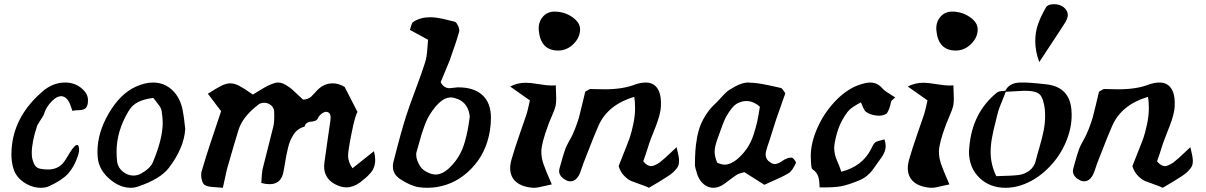

<svg xmlns="http://www.w3.org/2000/svg" viewBox="-20 -892 5729 912"><path d="M157.2 -296.9Q157.7 -298.8 172.6 -321.8Q187.5 -344.7 188 -347.2Q197.8 -382.8 227.1 -412.1Q250 -435.1 270 -435.1Q284.7 -435.1 296.6 -423.1Q308.6 -411.1 315.9 -388.2Q316.4 -385.7 324.2 -365.2Q326.7 -365.7 332 -366.9Q337.4 -368.2 340.8 -368.2Q342.3 -368.2 349.6 -368.4Q356.9 -368.7 358.9 -368.9Q360.8 -369.1 367.2 -369.9Q373.5 -370.6 375.7 -371.8Q377.9 -373 382.8 -375.5Q387.7 -377.9 389.4 -381.3Q391.1 -384.8 393.6 -389.6Q396 -394.5 397 -401.1Q397.9 -407.7 397.9 -416Q397.9 -444.3 374 -466.8Q339.4 -500 290 -500Q229.5 -500 180.2 -456.1Q54.7 -347.2 37.1 -205.1Q34.2 -182.6 34.2 -160.2Q34.2 -122.1 43.9 -90.8Q55.7 -51.3 94 -25.6Q132.3 0 173.8 0Q198.7 0 215.8 -8.8Q275.4 -36.1 304.2 -68.1Q333 -100.1 350.1 -151.9Q358.9 -177.2 354 -194.8Q348.1 -216.8 323.2 -184.1Q321.8 -181.6 319.8 -179.2Q314 -171.4 300.8 -148.9Q287.6 -126.5 277.8 -115.2Q251 -86.9 208 -86.9Q191.4 -86.9 174.8 -89.8Q154.8 -92.3 145.5 -107.2Q136.2 -122.1 131.8 -147Q130.9 -152.8 130.9 -165Q130.9 -218.8 157.2 -296.9Z M859.9 -279.8Q853.5 -340.3 847.7 -369.1Q835 -430.7 796.9 -465.3Q758.8 -500 706.5 -500Q668.5 -500 624.5 -480Q550.3 -445.8 496.6 -353.5Q442.9 -261.2 442.9 -170.9Q442.9 -150.4 445.8 -131.8Q455.1 -80.1 502.4 -40Q549.8 0 601.6 0Q618.7 0 635.7 -5.9Q741.2 -41.5 781.7 -94.2Q854.5 -189.5 859.9 -279.8ZM708.5 -426.8Q712.9 -420.4 722.7 -408.4Q732.4 -396.5 739 -386.5Q745.6 -376.5 747.6 -366.2Q752.9 -331.1 752.9 -309.1Q752.9 -231.9 705.6 -120.1Q692.9 -91.3 648.9 -66.9Q632.3 -58.1 613.8 -58.1Q586.4 -58.1 563.7 -76.7Q541 -95.2 536.6 -122.1Q533.7 -147.5 533.7 -171.9Q533.7 -268.6 589.8 -362.8Q606.9 -392.6 636 -407.2Q665 -421.9 708.5 -426.8Z M1038.6 0Q1055.2 -76.7 1057.6 -86.9Q1098.1 -228.5 1113.3 -275.9Q1132.3 -337.9 1208.5 -396Q1218.8 -403.8 1235.4 -403.8Q1253.4 -403.8 1267.6 -391.8Q1281.7 -379.9 1282.2 -361.8Q1284.2 -314 1278.3 -291Q1269 -252.4 1250.7 -181.4Q1232.4 -110.4 1226.6 -85.9Q1223.6 -69.3 1221.2 -22.9Q1242.2 -17.1 1260.3 -17.1Q1314.9 -17.1 1326.2 -74.2Q1329.1 -87.9 1332.8 -111.6Q1336.4 -135.3 1339.6 -151.1Q1342.8 -167 1347.7 -188Q1352.5 -209 1358.9 -223.6Q1365.2 -238.3 1374.5 -252.9Q1383.8 -267.6 1397.2 -277.1Q1410.6 -286.6 1427.2 -291Q1429.7 -302.7 1438.5 -308.3Q1447.3 -314 1457 -314.2Q1466.8 -314.5 1476.3 -317.9Q1485.8 -321.3 1489.3 -329.1Q1493.7 -340.8 1506.3 -350.8Q1519 -360.8 1529.3 -360.8Q1550.3 -359.4 1550.3 -334Q1550.3 -331.5 1549.8 -326.4Q1549.3 -321.3 1549.3 -318.8Q1544.4 -287.6 1535.4 -222.4Q1526.4 -157.2 1521.5 -124Q1519.5 -108.4 1519.5 -102.1Q1519.5 -44.9 1571.3 -17.1Q1599.1 -2 1625.5 -2Q1657.7 -2 1689.5 -24.9Q1708 -39.6 1717.3 -47.4Q1726.6 -55.2 1739 -69.3Q1751.5 -83.5 1756.8 -98.9Q1762.2 -114.3 1762.2 -132.8Q1762.2 -151.4 1756.3 -173.8L1654.3 -92.8Q1633.3 -123 1633.3 -151.9Q1633.3 -175.8 1650.1 -260Q1667 -344.2 1678.2 -359.9L1617.2 -479Q1589.8 -496.1 1560.5 -496.1Q1518.1 -496.1 1486.3 -462.9Q1482.9 -459.5 1472.9 -448.2Q1462.9 -437 1457.5 -432.4Q1452.1 -427.7 1441.7 -423.1Q1431.2 -418.5 1419.4 -418.9Q1383.8 -453.1 1368.7 -466.3Q1353.5 -479.5 1335.4 -489.7Q1317.4 -500 1301.3 -500Q1288.1 -500 1269.5 -492.4Q1251 -484.9 1234.6 -475.3Q1218.3 -465.8 1181.2 -442.9Q1139.6 -472.2 1116.9 -484.1Q1094.2 -496.1 1074.2 -496.1Q1054.7 -496.1 1032 -484.9Q1009.3 -473.6 967.3 -446.8L1030.3 -363.8Q1022 -338.9 1006.1 -291.7Q990.2 -244.6 981 -216.6Q971.7 -188.5 959.2 -149.4Q946.8 -110.4 937.5 -77.1Q935.5 -73.2 935.5 -61Q935.5 -46.9 939.9 -33Q944.3 -19 951.2 -14.2Q960 -8.3 971.9 -6.1Q983.9 -3.9 1005.1 -2.7Q1026.4 -1.5 1038.6 0Z M1927.2 -750 2013.2 -703.1Q2012.2 -694.3 2010.5 -668.2Q2008.8 -642.1 2006.1 -624.8Q2003.4 -607.4 1998 -591.8Q1984.4 -547.9 1953.6 -466.1Q1922.9 -384.3 1910.2 -344.2Q1886.7 -272.5 1848.1 -120.1Q1846.2 -113.3 1846.2 -101.1Q1846.2 -65.9 1878.4 -43Q1928.7 -9.3 1969.2 -2.9Q1988.8 0 2010.3 0Q2056.6 0 2101.1 -14.9Q2145.5 -29.8 2183.3 -59.1Q2221.2 -88.4 2250 -128.2Q2278.8 -168 2295.2 -220.5Q2311.5 -272.9 2312 -332Q2312 -403.8 2270.8 -440.9Q2229.5 -478 2153.3 -477.1Q2147.5 -477.1 2134.8 -475.1Q2122.1 -473.1 2115.2 -473.1Q2087.9 -473.1 2073.2 -502Q2077.6 -513.2 2092.5 -548.1Q2107.4 -583 2115.2 -603Q2150.4 -701.2 2161.1 -742.2Q2163.6 -752.4 2155.5 -770Q2147.5 -787.6 2139.2 -789.1Q2131.8 -790.5 2111.6 -795.7Q2091.3 -800.8 2080.8 -803.2Q2070.3 -805.7 2053.7 -807.9Q2037.1 -810.1 2023.4 -810.1Q1976.6 -810.1 1943.4 -788.1Q1939 -785.6 1936.3 -779.5Q1933.6 -773.4 1931.2 -763.7Q1928.7 -753.9 1927.2 -750ZM2211.4 -337.9Q2206.1 -298.3 2201.4 -273.9Q2196.8 -249.5 2187.3 -216.1Q2177.7 -182.6 2161.9 -154.8Q2146 -127 2123 -103Q2085 -63 2049.3 -63Q2032.2 -63 2010 -73.7Q1987.8 -84.5 1977.1 -100.1Q1957 -131.3 1957 -157.2Q1957 -165 1958 -168Q1960.9 -177.7 1969.5 -208.5Q1978 -239.3 1981.9 -252.2Q1985.8 -265.1 1995.1 -291Q2004.4 -316.9 2012.7 -332.3Q2021 -347.7 2034.4 -366.9Q2047.9 -386.2 2064 -401.9Q2092.8 -429.2 2122.1 -429.2Q2135.3 -429.2 2156.2 -420.9Q2205.6 -398.9 2211.4 -337.9Z M2631.3 -651.9Q2672.4 -651.9 2703.9 -682.9Q2735.4 -713.9 2735.4 -752.9Q2735.4 -785.6 2697.8 -811.3Q2660.2 -836.9 2613.3 -836.9Q2579.1 -836.9 2557.6 -811.3Q2536.1 -785.6 2539.1 -748Q2547.9 -651.9 2631.3 -651.9ZM2601.1 -16.1Q2572.3 -81.5 2561.8 -112.1Q2551.3 -142.6 2551.3 -170.9Q2551.3 -210.9 2585 -300.8Q2588.4 -311 2601.8 -341.6Q2615.2 -372.1 2619.1 -389.2Q2622.1 -405.8 2622.1 -422.9Q2622.1 -431.6 2621.1 -452.6Q2620.1 -473.6 2620.1 -486.8Q2614.3 -485.8 2599.1 -485.8Q2578.6 -485.8 2538.6 -492.4Q2498.5 -499 2478 -499Q2437.5 -499 2403.3 -481L2497.1 -415Q2484.4 -357.9 2481 -349.1Q2477.1 -337.4 2450 -259.3Q2422.9 -181.2 2411.1 -139.2Q2403.3 -113.3 2403.3 -94.2Q2403.3 -52.2 2431.4 -28.1Q2459.5 -3.9 2512.2 0Q2523.9 0.5 2536.9 -2Q2549.8 -4.4 2568.6 -9Q2587.4 -13.7 2601.1 -16.1Z M3062.5 0Q3095.7 -19.5 3112.3 -29.5Q3128.9 -39.6 3148.4 -52.2Q3168 -64.9 3176.3 -72.5Q3184.6 -80.1 3192.6 -89.8Q3200.7 -99.6 3203.1 -108.4Q3205.6 -117.2 3205.6 -127.9Q3205.6 -147 3193.8 -192.9Q3184.1 -184.1 3167.5 -168.2Q3150.9 -152.3 3137.5 -140.4Q3124 -128.4 3111.8 -119.1Q3086.4 -103 3073.7 -103Q3053.2 -103 3035.6 -126Q3043.5 -146.5 3064.5 -212.9Q3069.8 -229 3083 -261.5Q3096.2 -293.9 3105 -319.8Q3113.8 -345.7 3117.7 -370.1Q3119.6 -382.3 3119.6 -403.8Q3119.6 -448.7 3101.1 -474.4Q3082.5 -500 3046.9 -500Q3022.9 -500 2995.6 -490.2Q2938 -467.8 2851.6 -467.8Q2840.3 -467.8 2817.9 -468.5Q2795.4 -469.2 2784.7 -469.2Q2780.3 -469.2 2771.2 -463.1Q2762.2 -457 2759.8 -456.1Q2756.8 -444.8 2746.1 -398.9Q2735.4 -353 2730 -333.7Q2724.6 -314.5 2711.9 -281.2Q2699.2 -248 2683.6 -222.2Q2677.2 -210.9 2671.6 -199.2Q2666 -187.5 2660.6 -170.7Q2655.3 -153.8 2653.1 -146.7Q2650.9 -139.6 2644.8 -117.2Q2638.7 -94.7 2637.7 -91.8Q2635.7 -84 2635.7 -80.1Q2635.7 -66.9 2644.3 -55.4Q2652.8 -43.9 2667.5 -37.1Q2676.3 -30.8 2689.5 -30.8Q2711.9 -30.8 2727.5 -55.2Q2732.4 -63.5 2736.3 -73.5Q2740.2 -83.5 2744.6 -97.2Q2749 -110.8 2751.5 -117.2Q2758.3 -134.3 2773.4 -173.3Q2788.6 -212.4 2800.3 -241.5Q2812 -270.5 2823.7 -296.9Q2868.2 -395 2992.7 -432.1Q2996.6 -408.2 2996.6 -377.9Q2996.6 -341.8 2987.8 -300.8Q2979 -259.8 2970.7 -236.3Q2962.4 -212.9 2942.9 -164.8Q2923.3 -116.7 2918.5 -103Q2926.8 -75.2 2944.8 -56.9Q2962.9 -38.6 2979.5 -31.7Q2996.1 -24.9 3022.7 -15.9Q3049.3 -6.8 3062.5 0Z M3667.5 -327.1 3710.4 -449.2Q3707 -453.6 3703.4 -458.7Q3699.7 -463.9 3697.8 -466.8Q3695.8 -469.7 3693.6 -471.7Q3691.4 -473.6 3689.5 -474.1Q3681.6 -475.6 3659.7 -480.7Q3637.7 -485.8 3626.7 -488Q3615.7 -490.2 3597.7 -493.4Q3579.6 -496.6 3564.2 -498Q3548.8 -499.5 3533.7 -500Q3497.6 -500 3444.3 -464.8Q3430.2 -456.5 3408 -431.6Q3385.7 -406.7 3382.3 -403.8Q3356 -380.9 3337.2 -352.8Q3318.4 -324.7 3307.6 -297.9Q3296.9 -271 3290.8 -236.8Q3284.7 -202.6 3283 -174.8Q3281.2 -147 3280.8 -108.9Q3280.8 -98.1 3292.5 -62Q3303.2 -32.7 3323.5 -16.4Q3343.8 0 3368.7 0Q3388.7 0 3410.6 -12.2Q3422.9 -20 3446 -37.6Q3469.2 -55.2 3481.4 -63Q3489.7 -67.9 3515.6 -74.2Q3533.7 -63.5 3566.2 -42.5Q3598.6 -21.5 3610.4 -14.2Q3623.5 -20.5 3647.7 -31Q3671.9 -41.5 3690.4 -50.3Q3709 -59.1 3724.6 -68.8Q3742.2 -77.6 3760.7 -118.2Q3762.2 -121.1 3754.9 -131.1Q3747.6 -141.1 3741.7 -143.1H3735.4Q3724.1 -143.1 3707.5 -134.8Q3705.1 -133.3 3696.3 -127.7Q3687.5 -122.1 3683.6 -119.9Q3679.7 -117.7 3672.6 -115.2Q3665.5 -112.8 3659.7 -112.8Q3647 -112.8 3629.4 -127.9Q3616.7 -140.6 3616.7 -159.2Q3616.7 -169.4 3625.5 -196.8Q3634.3 -221.2 3648.4 -267.1Q3662.6 -313 3667.5 -327.1ZM3386.7 -119.1Q3374.5 -148.9 3374.5 -170.9Q3374.5 -195.8 3388.7 -233.9Q3392.1 -243.2 3400.4 -266.6Q3408.7 -290 3415 -306.2Q3421.4 -322.3 3428.7 -336.9Q3457.5 -387.7 3482.4 -400.9Q3503.9 -412.1 3525.4 -412.1Q3559.1 -412.1 3589.4 -384.8Q3582.5 -340.8 3576.9 -314.9Q3571.3 -289.1 3559.6 -252.7Q3547.9 -216.3 3528.3 -187.5Q3508.8 -158.7 3480.5 -134.8Q3449.2 -109.9 3422.4 -109.9Q3407.7 -109.9 3386.7 -119.1Z M4192.4 -353Q4206.5 -375 4212.4 -408.2Q4212.9 -411.6 4216.6 -415.3Q4220.2 -418.9 4225.3 -422.9Q4230.5 -426.8 4232.4 -429.2Q4225.1 -434.1 4211.9 -442.1Q4198.7 -450.2 4189.2 -456.8Q4179.7 -463.4 4172.4 -471.2Q4148.4 -500 4113.3 -500Q4091.8 -500 4055.2 -486.8Q3996.6 -464.4 3944.3 -408.2Q3892.1 -352.1 3861.6 -282.2Q3831.1 -212.4 3831.1 -149.9Q3831.1 -132.8 3832 -125Q3832 -122.6 3832.5 -116.9Q3833 -111.3 3833.3 -107.9Q3833.5 -104.5 3834.2 -99.9Q3835 -95.2 3836.2 -92.3Q3837.4 -89.4 3839.4 -87.9Q3860.4 -73.7 3866.7 -53Q3873 -32.2 3873 -2Q3941.4 -0.5 3977.8 -7.8Q4014.2 -15.1 4065.4 -37.1Q4083 -44.4 4098.6 -57.6Q4114.3 -70.8 4122.8 -82Q4131.3 -93.3 4144.5 -112.5Q4157.7 -131.8 4165 -141.1Q4187 -170.4 4187 -198.2Q4187 -211.9 4181.2 -230Q4145.5 -221.7 4137.5 -215.8Q4129.4 -210 4118.2 -185.1Q4076.2 -101.6 3976.1 -76.2Q3965.8 -107.9 3958 -124Q3942.4 -157.2 3942.4 -189Q3942.4 -209 3954.3 -254.9Q3966.3 -300.8 3992.2 -340.8Q4005.9 -362.3 4015.1 -370.6Q4032.7 -386.7 4069.3 -405.8Q4070.8 -402.8 4074 -395Q4077.1 -387.2 4078.9 -383.3Q4080.6 -379.4 4083.3 -374.3Q4085.9 -369.1 4088.4 -365.7Q4090.8 -362.3 4093.3 -360.8Q4114.3 -346.2 4143.6 -343Q4172.9 -339.8 4192.4 -353Z M4520 -651.9Q4561 -651.9 4592.5 -682.9Q4624 -713.9 4624 -752.9Q4624 -785.6 4586.4 -811.3Q4548.8 -836.9 4502 -836.9Q4467.8 -836.9 4446.3 -811.3Q4424.8 -785.6 4427.7 -748Q4436.5 -651.9 4520 -651.9ZM4489.7 -16.1Q4460.9 -81.5 4450.4 -112.1Q4439.9 -142.6 4439.9 -170.9Q4439.9 -210.9 4473.6 -300.8Q4477.1 -311 4490.5 -341.6Q4503.9 -372.1 4507.8 -389.2Q4510.7 -405.8 4510.7 -422.9Q4510.7 -431.6 4509.8 -452.6Q4508.8 -473.6 4508.8 -486.8Q4502.9 -485.8 4487.8 -485.8Q4467.3 -485.8 4427.2 -492.4Q4387.2 -499 4366.7 -499Q4326.2 -499 4292 -481L4385.7 -415Q4373 -357.9 4369.6 -349.1Q4365.7 -337.4 4338.6 -259.3Q4311.5 -181.2 4299.8 -139.2Q4292 -113.3 4292 -94.2Q4292 -52.2 4320.1 -28.1Q4348.1 -3.9 4400.9 0Q4412.6 0.5 4425.5 -2Q4438.5 -4.4 4457.3 -9Q4476.1 -13.7 4489.7 -16.1Z M5041.5 -788.1Q5022 -756.8 4980 -693.6Q4938 -630.4 4916.5 -597.2Q4897.5 -648.4 4897.5 -696.8Q4897.5 -739.3 4910.4 -776.4Q4923.3 -813.5 4947.3 -855Q4956.1 -872.1 4987.3 -872.1Q5012.7 -872.1 5032.2 -857.9Q5052.2 -841.8 5052.2 -819.8Q5052.2 -808.6 5041.5 -788.1ZM5069.3 -370.1Q5075.7 -297.9 5045.4 -223.1Q5015.1 -148.4 4957 -91.3Q4898.9 -34.2 4828.1 -11.2Q4792.5 0 4756.3 0Q4681.2 0 4631.8 -47.9Q4582.5 -95.7 4582.5 -173.8Q4582.5 -176.8 4583.5 -184.1Q4584.5 -191.4 4584.5 -195.8Q4598.6 -357.4 4715.3 -452.1Q4719.7 -455.6 4725.6 -457.3Q4731.4 -459 4742.2 -459.7Q4752.9 -460.4 4755.4 -460.9Q4774.4 -500 4829.6 -500Q4864.3 -501.5 4952.1 -491.2Q5060.5 -478 5069.3 -370.1ZM4899.4 -127Q4903.8 -146 4917.5 -192.6Q4931.2 -239.3 4937.7 -273.4Q4944.3 -307.6 4944.3 -340.8Q4944.3 -361.3 4943.4 -370.1Q4936.5 -426.3 4918.5 -443.6Q4900.4 -460.9 4847.2 -460.9L4757.3 -456.1Q4752.9 -443.8 4743.9 -422.1Q4734.9 -400.4 4728 -382.3Q4721.2 -364.3 4717.3 -347.2Q4715.3 -337.9 4709 -313Q4702.6 -288.1 4699.7 -275.4Q4696.8 -262.7 4692.9 -242.4Q4689 -222.2 4687.3 -204.6Q4685.5 -187 4685.5 -169.9Q4685.5 -110.4 4712.4 -55.2Q4792.5 -57.1 4820.3 -61Q4849.6 -65.4 4871.3 -83Q4893.1 -100.6 4899.4 -127Z M5502.9 0Q5536.1 -19.5 5552.7 -29.5Q5569.3 -39.6 5588.9 -52.2Q5608.4 -64.9 5616.7 -72.5Q5625 -80.1 5633.1 -89.8Q5641.1 -99.6 5643.6 -108.4Q5646 -117.2 5646 -127.9Q5646 -147 5634.3 -192.9Q5624.5 -184.1 5607.9 -168.2Q5591.3 -152.3 5577.9 -140.4Q5564.5 -128.4 5552.2 -119.1Q5526.9 -103 5514.2 -103Q5493.7 -103 5476.1 -126Q5483.9 -146.5 5504.9 -212.9Q5510.3 -229 5523.4 -261.5Q5536.6 -293.9 5545.4 -319.8Q5554.2 -345.7 5558.1 -370.1Q5560.1 -382.3 5560.1 -403.8Q5560.1 -448.7 5541.5 -474.4Q5522.9 -500 5487.3 -500Q5463.4 -500 5436 -490.2Q5378.4 -467.8 5292 -467.8Q5280.8 -467.8 5258.3 -468.5Q5235.8 -469.2 5225.1 -469.2Q5220.7 -469.2 5211.7 -463.1Q5202.6 -457 5200.2 -456.1Q5197.3 -444.8 5186.5 -398.9Q5175.8 -353 5170.4 -333.7Q5165 -314.5 5152.3 -281.2Q5139.6 -248 5124 -222.2Q5117.7 -210.9 5112.1 -199.2Q5106.4 -187.5 5101.1 -170.7Q5095.7 -153.8 5093.5 -146.7Q5091.3 -139.6 5085.2 -117.2Q5079.1 -94.7 5078.1 -91.8Q5076.2 -84 5076.2 -80.1Q5076.2 -66.9 5084.7 -55.4Q5093.3 -43.9 5107.9 -37.1Q5116.7 -30.8 5129.9 -30.8Q5152.3 -30.8 5168 -55.2Q5172.9 -63.5 5176.8 -73.5Q5180.7 -83.5 5185.1 -97.2Q5189.5 -110.8 5191.9 -117.2Q5198.7 -134.3 5213.9 -173.3Q5229 -212.4 5240.7 -241.5Q5252.4 -270.5 5264.2 -296.9Q5308.6 -395 5433.1 -432.1Q5437 -408.2 5437 -377.9Q5437 -341.8 5428.2 -300.8Q5419.4 -259.8 5411.1 -236.3Q5402.8 -212.9 5383.3 -164.8Q5363.8 -116.7 5358.9 -103Q5367.2 -75.2 5385.3 -56.9Q5403.3 -38.6 5419.9 -31.7Q5436.5 -24.9 5463.1 -15.9Q5489.7 -6.8 5502.9 0Z"/></svg>

Font: Sonetni venez Italic
Style: Regular
Weight: 400
Italic angle: -14°
Designer: Alja Herlah
Foundry: Type Salon
Version: Version 1.000;hotconv 1.0.109;makeotfexe 2.5.65596